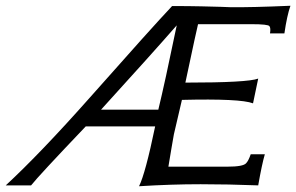

<svg xmlns="http://www.w3.org/2000/svg" viewBox="-65 -644 1029 667"><path d="M944 -624Q932 -590 923 -528H873Q876 -547 871 -553Q867 -560 808 -560H623Q620 -550 579 -357Q796 -357 832 -371L814 -285Q770 -302 567 -297Q563 -281 539 -177Q537 -168 531 -131Q525 -94 520 -65H725Q780 -65 790 -77Q798 -85 806 -108H855Q845 -74 832 0Q727 -4 632 -4Q530 -4 418 3Q440 -41 474 -205H233Q68 -32 43 0H-45Q76 -112 248 -306Q464 -550 532 -622V-623H533Q591 -623 634 -622Q720 -620 735 -619Q806 -618 944 -624ZM549 -556Q468 -463 286 -263H485Q507 -353 549 -556Z"/></svg>

Font: GFS Neohellenic Rg
Style: Italic
Weight: 400
Italic angle: -12°
Designer: Takis Katsoulidis and George D. Matthiopoulos
Foundry: Takis Katsoulidis and George D. Matthiopoulos
Version: Version 1.0